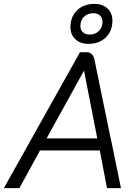

<svg xmlns="http://www.w3.org/2000/svg" viewBox="-42 -969 709 989"><path d="M472 -194H164L58 0H-22L370 -700H404Q437 -700 445 -660L528 -256H529V-254L581 0H509ZM198 -256H459L391 -604H390ZM321 -829Q321 -883 355 -916Q389 -949 445 -949Q486 -949 511.5 -925.5Q537 -902 537 -863Q537 -809 503 -776Q469 -743 413 -743Q372 -743 346.5 -766.5Q321 -790 321 -829ZM486 -858Q486 -877 473 -889Q460 -901 439 -901Q409 -901 390.5 -882.5Q372 -864 372 -834Q372 -815 385 -803Q398 -791 419 -791Q449 -791 467.5 -809.5Q486 -828 486 -858Z"/></svg>

Font: Bai Jamjuree
Style: Italic
Weight: 400
Italic angle: -10°
Version: Version 1.000; ttfautohint (v1.6)